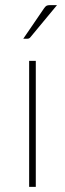

<svg xmlns="http://www.w3.org/2000/svg" viewBox="-20 -731 254 751"><path d="M120 -493V0H94V-493ZM203 -711 99 -585.5Q94.5 -579.5 87 -579.5H71L152 -698Q157 -705.5 161.5 -708.2Q166 -711 176 -711Z"/></svg>

Font: Lato 2
Style: Regular
Weight: 200
Designer: Lukasz Dziedzic with Adam Twardoch and Botio Nikoltchev
Foundry: tyPoland Lukasz Dziedzic
Version: Version 2.015; 2015-08-06; http://www.latofonts.com/